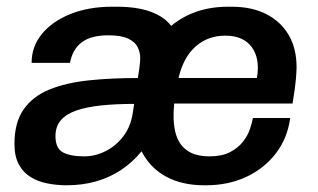

<svg xmlns="http://www.w3.org/2000/svg" viewBox="-20 -541 946 571"><path d="M178 10Q149 10 121 4.5Q93 -1 71 -14.5Q49 -28 36 -52Q23 -76 23 -113Q23 -177 50.5 -216Q78 -255 127.5 -275Q177 -295 244 -302Q311 -309 390 -309Q393 -327 394.5 -338.5Q396 -350 396.5 -357Q397 -364 397 -368Q397 -385 389.5 -400.5Q382 -416 361.5 -426Q341 -436 302 -436Q251 -436 223.5 -415.5Q196 -395 188 -354H74Q74 -403 105 -440.5Q136 -478 190 -499.5Q244 -521 313 -521H327Q388 -521 428.5 -506Q469 -491 489 -464Q558 -521 658 -521H669Q729 -521 772 -499Q815 -477 838.5 -437Q862 -397 862 -341Q862 -330 860 -305.5Q858 -281 850 -233H498Q493 -183 501.5 -148Q510 -113 535 -94.5Q560 -76 603 -76Q640 -76 664 -88.5Q688 -101 702.5 -119.5Q717 -138 723.5 -157.5Q730 -177 732 -190H843Q835 -130 800.5 -85Q766 -40 712.5 -15Q659 10 593 10H587Q521 10 473.5 -16Q426 -42 401 -91Q374 -58 340 -35.5Q306 -13 265.5 -1.5Q225 10 178 10ZM231 -76Q263 -76 294 -91.5Q325 -107 347 -136Q369 -165 375 -206L379 -232Q325 -232 281.5 -227.5Q238 -223 207.5 -212.5Q177 -202 161 -183.5Q145 -165 145 -136Q145 -100 167 -88Q189 -76 231 -76ZM511 -309H744Q754 -366 729 -400.5Q704 -435 650 -435Q598 -435 561.5 -402.5Q525 -370 511 -309Z"/></svg>

Font: Chivo Medium Medium
Style: Italic
Weight: 500
Italic angle: -8.05°
Version: Version 2.002